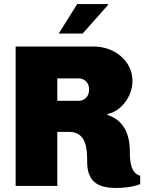

<svg xmlns="http://www.w3.org/2000/svg" viewBox="-20 -915 722 945"><path d="M511 -895H360L269 -750H387L513 -892ZM442 -686H57V0H262V-266H320C405 -266 409 -183 409 -119C409 -23 459 10 550 10C589 10 634 6 670 -9V-50C620 -63 619 -132 619 -173C619 -256 586 -326 509 -349V-354C578 -367 632 -443 632 -516C632 -619 539 -686 442 -686ZM262 -529H368C396 -529 418 -507 418 -479V-469C418 -441 396 -419 368 -419H262Z"/></svg>

Font: Chivo Light
Style: Bold
Weight: 900
Designer: Hector Gatti
Foundry: Omnibus-Type
Version: Version 1.003;PS 001.003;hotconv 1.0.70;makeotf.lib2.5.58329